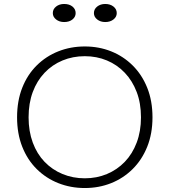

<svg xmlns="http://www.w3.org/2000/svg" viewBox="-20 -934 853 967"><path d="M407 13Q336 13 274 -11.5Q212 -36 165 -82.5Q118 -129 92 -195Q66 -261 66 -343Q66 -426 92 -492Q118 -558 165 -604.5Q212 -651 274 -675.5Q336 -700 407 -700Q478 -700 539.5 -675.5Q601 -651 648 -604.5Q695 -558 721.5 -492Q748 -426 748 -343Q748 -261 721.5 -195Q695 -129 648 -82.5Q601 -36 539.5 -11.5Q478 13 407 13ZM407 -36Q467 -36 518.5 -57.5Q570 -79 608.5 -119Q647 -159 668.5 -216Q690 -273 690 -343Q690 -414 668.5 -470.5Q647 -527 608.5 -567.5Q570 -608 518.5 -629.5Q467 -651 407 -651Q347 -651 295 -629.5Q243 -608 204.5 -567.5Q166 -527 145 -470.5Q124 -414 124 -343Q124 -273 145 -216Q166 -159 204.5 -119Q243 -79 295 -57.5Q347 -36 407 -36ZM510 -823Q486 -823 469.5 -836Q453 -849 453 -868Q453 -888 469.5 -901Q486 -914 510 -914Q535 -914 551.5 -901Q568 -888 568 -868Q568 -849 551.5 -836Q535 -823 510 -823ZM303 -823Q279 -823 262.5 -836Q246 -849 246 -868Q246 -888 262.5 -901Q279 -914 303 -914Q329 -914 345 -901Q361 -888 361 -868Q361 -849 345 -836Q329 -823 303 -823Z"/></svg>

Font: BioRhyme Light
Style: Regular
Weight: 300
Designer: Aoife Mooney
Foundry: Aoife Mooney Type
Version: Version 1.600;gftools[0.9.33]